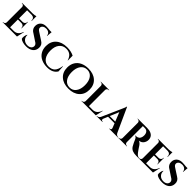

<svg xmlns="http://www.w3.org/2000/svg" viewBox="609 -2805 4904 4904"><g transform="rotate(45 3060.5 -353.0)"><path d="M595.7 -204.1H606L559.6 0H42V-9.8H54.7Q81.1 -9.8 99.6 -28.3Q118.2 -46.9 118.7 -72.8V-630.4Q116.7 -655.3 98.4 -672.6Q80.1 -689.9 54.7 -689.9H42V-700.2H425.3Q456.5 -700.7 493.4 -706.3Q530.3 -711.9 544.9 -718.3V-543.5H534.7V-555.2Q534.7 -600.1 508.3 -627.7Q481.9 -655.3 437 -657.2H268.6V-366.2H401.4Q438.5 -366.7 462.2 -391.1Q485.8 -415.5 485.8 -452.1V-460.4L495.6 -460.9V-229.5L485.8 -230V-238.3Q485.8 -274.4 462.2 -298.8Q438.5 -323.2 402.3 -324.2H268.6V-43H399.9Q473.1 -43 522.5 -85.2Q571.8 -127.4 595.7 -204.1Z M881.8 -482.9 1072.8 -358.9Q1168.9 -303.2 1162.6 -192.9Q1158.2 -95.2 1088.4 -40.5Q1018.6 14.2 898.4 14.2Q830.6 14.2 772.9 -2.4Q715.3 -19 688 -46.9Q676.3 -79.1 683.8 -131.1Q691.4 -183.1 711.9 -216.3H720.7Q714.8 -136.2 767.8 -81.5Q820.8 -26.9 909.2 -28.3Q973.1 -29.3 1010.3 -61Q1047.4 -92.8 1047.4 -140.6Q1047.4 -171.4 1028.3 -196Q1009.3 -220.7 967.3 -243.7L793 -359.4Q740.7 -388.7 716.3 -436Q691.9 -483.4 697.3 -539.1Q703.6 -618.2 759.3 -666Q814.9 -713.9 907.7 -713.9Q963.4 -713.9 1043.9 -703.6H1106.9L1093.8 -556.6H1084Q1084 -608.4 1045.4 -640.1Q1006.8 -671.9 943.4 -671.9Q885.7 -671.9 850.1 -644.5Q814.5 -617.2 812.5 -575.7Q810.5 -547.9 828.9 -525.6Q847.2 -503.4 881.8 -482.9Z M1921.9 -292H1930.2L1939.9 -119.6Q1858.9 14.2 1659.2 14.2Q1536.6 13.7 1445.3 -29.5Q1354 -72.8 1303.7 -155.5Q1253.4 -238.3 1253.4 -351.1Q1253.4 -519 1362.8 -616.5Q1472.2 -713.9 1662.1 -713.9Q1805.7 -713.9 1910.6 -659.7L1912.6 -488.3H1904.3Q1853 -671.9 1671.9 -671.9Q1553.2 -671.9 1484.9 -586.2Q1416.5 -500.5 1416.5 -353Q1416.5 -205.1 1481.9 -117.9Q1547.4 -30.8 1659.2 -27.8Q1776.9 -27.8 1837.9 -87.4Q1898.9 -147 1921.9 -292Z M2428.7 -713.9Q2613.3 -713.9 2722.4 -616Q2831.5 -518.1 2831.5 -350.1Q2831.5 -182.1 2722.4 -84Q2613.3 14.2 2428.7 14.2Q2244.1 14.2 2134.8 -84Q2025.4 -182.1 2025.4 -350.1Q2025.4 -461.4 2075 -543.7Q2124.5 -626 2215.6 -669.9Q2306.6 -713.9 2428.7 -713.9ZM2254.2 -114.5Q2318.8 -27.8 2428.7 -27.8Q2538.6 -27.8 2603 -114.5Q2667.5 -201.2 2667.5 -350.1Q2667.5 -499 2603 -585.4Q2538.6 -671.9 2428.7 -671.9Q2318.8 -671.9 2254.2 -585.4Q2189.5 -499 2189.5 -350.1Q2189.5 -201.2 2254.2 -114.5Z M3442.9 -204.1H3453.1L3406.7 0H2889.2V-9.8H2901.9Q2928.2 -9.8 2946.8 -28.3Q2965.3 -46.9 2965.8 -72.8V-627Q2965.3 -652.8 2946.8 -671.4Q2928.2 -689.9 2901.9 -689.9H2889.2V-700.2H3192.9L3192.4 -689.9H3180.2Q3153.8 -689.9 3135 -671.4Q3116.2 -652.8 3115.7 -627V-43H3247.1Q3320.3 -43 3369.6 -85.2Q3418.9 -127.4 3442.9 -204.1Z M3817.4 -720.2 4114.7 -67.9Q4129.9 -39.1 4153.1 -24.4Q4176.3 -9.8 4200.2 -9.8H4208.5V0H3889.6V-9.8H3898.4Q3920.4 -9.8 3934.3 -27.3Q3948.2 -44.9 3937.5 -72.8L3888.2 -196.3H3653.3L3602.1 -72.8Q3590.3 -44.9 3604.5 -27.3Q3618.7 -9.8 3640.6 -9.8H3649.4V0H3435.1V-9.8H3443.8Q3466.8 -9.8 3489.7 -24.2Q3512.7 -38.6 3527.8 -66.4L3759.3 -588.9Q3771.5 -613.8 3789.3 -657.7Q3807.1 -701.7 3808.6 -720.2ZM3670.9 -238.3H3871.1L3773.4 -483.9Z M4223.6 -700.2H4566.9Q4604.5 -700.2 4638.2 -694.1Q4671.9 -688 4702.9 -673.6Q4733.9 -659.2 4756.1 -637.9Q4778.3 -616.7 4791.5 -584.2Q4804.7 -551.8 4804.7 -511.2Q4804.7 -478.5 4794.7 -447.5Q4784.7 -416.5 4765.6 -389.2Q4746.6 -361.8 4714.4 -343.5Q4682.1 -325.2 4641.1 -321.3Q4670.9 -311.5 4697.5 -286.9Q4724.1 -262.2 4742.7 -232.9Q4746.1 -227.1 4761.5 -203.4Q4776.9 -179.7 4802 -143.3Q4827.1 -106.9 4843.8 -85.9Q4877 -43.9 4903.1 -27.3Q4929.2 -10.7 4967.3 -10.3V0H4870.1Q4784.2 0 4727.5 -23.4Q4670.9 -46.9 4635.3 -103.5Q4616.7 -133.3 4588.6 -191.7Q4560.5 -250 4551.8 -274.9Q4524.9 -335.4 4483.9 -342.3V-352.1H4514.6Q4560.1 -352.5 4594 -379.4Q4627.9 -406.2 4640.6 -467.3Q4645.5 -492.7 4644.5 -516.1Q4641.6 -585.4 4610.1 -620.1Q4578.6 -654.8 4526.9 -655.8Q4512.2 -656.2 4483.6 -656.2Q4455.1 -656.2 4450.7 -656.2V-72.8Q4451.2 -46.9 4470 -28.6Q4488.8 -10.3 4515.1 -10.3H4527.3L4527.8 0H4223.6V-10.3H4236.3Q4262.2 -10.3 4281 -28.3Q4299.8 -46.4 4300.3 -72.3V-627.4Q4299.8 -653.3 4281 -671.6Q4262.2 -689.9 4236.3 -689.9H4223.6Z M5507.8 -204.1H5518.1L5471.7 0H4954.1V-9.8H4966.8Q4993.2 -9.8 5011.7 -28.3Q5030.3 -46.9 5030.8 -72.8V-630.4Q5028.8 -655.3 5010.5 -672.6Q4992.2 -689.9 4966.8 -689.9H4954.1V-700.2H5337.4Q5368.7 -700.7 5405.5 -706.3Q5442.4 -711.9 5457 -718.3V-543.5H5446.8V-555.2Q5446.8 -600.1 5420.4 -627.7Q5394 -655.3 5349.1 -657.2H5180.7V-366.2H5313.5Q5350.6 -366.7 5374.3 -391.1Q5397.9 -415.5 5397.9 -452.1V-460.4L5407.7 -460.9V-229.5L5397.9 -230V-238.3Q5397.9 -274.4 5374.3 -298.8Q5350.6 -323.2 5314.5 -324.2H5180.7V-43H5312Q5385.3 -43 5434.6 -85.2Q5483.9 -127.4 5507.8 -204.1Z M5793.9 -482.9 5984.9 -358.9Q6081.1 -303.2 6074.7 -192.9Q6070.3 -95.2 6000.5 -40.5Q5930.7 14.2 5810.5 14.2Q5742.7 14.2 5685.1 -2.4Q5627.4 -19 5600.1 -46.9Q5588.4 -79.1 5595.9 -131.1Q5603.5 -183.1 5624 -216.3H5632.8Q5627 -136.2 5679.9 -81.5Q5732.9 -26.9 5821.3 -28.3Q5885.3 -29.3 5922.4 -61Q5959.5 -92.8 5959.5 -140.6Q5959.5 -171.4 5940.4 -196Q5921.4 -220.7 5879.4 -243.7L5705.1 -359.4Q5652.8 -388.7 5628.4 -436Q5604 -483.4 5609.4 -539.1Q5615.7 -618.2 5671.4 -666Q5727.1 -713.9 5819.8 -713.9Q5875.5 -713.9 5956.1 -703.6H6019L6005.9 -556.6H5996.1Q5996.1 -608.4 5957.5 -640.1Q5918.9 -671.9 5855.5 -671.9Q5797.9 -671.9 5762.2 -644.5Q5726.6 -617.2 5724.6 -575.7Q5722.7 -547.9 5741 -525.6Q5759.3 -503.4 5793.9 -482.9Z"/></g></svg>

Font: Cinzel Decorative Bold
Style: Regular
Weight: 700
Designer: Natanael Gama
Version: Version 1.001;PS 001.001;hotconv 1.0.56;makeotf.lib2.0.21325